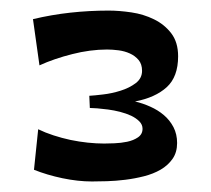

<svg xmlns="http://www.w3.org/2000/svg" viewBox="-20 -578 397 361"><path d="M233.9 -387.2Q248.5 -383.8 262.7 -377.4Q276.9 -371.1 288.1 -361.6Q299.3 -352.1 306.2 -338.9Q313 -325.7 313 -309.1Q313 -291.5 304.4 -279.3Q295.9 -267.1 282 -259Q268.1 -251 250.7 -246.6Q233.4 -242.2 215.6 -240Q197.8 -237.8 181.2 -237.3Q164.6 -236.8 152.8 -236.8Q126.5 -236.8 97.4 -242.9Q68.4 -249 43.9 -258.8L51.8 -335Q64.9 -328.6 80.6 -323.5Q96.2 -318.4 112.5 -314.9Q128.9 -311.5 145 -309.8Q161.1 -308.1 175.8 -308.1Q183.1 -308.1 195.3 -308.6Q207.5 -309.1 219.2 -311.5Q231 -314 239.5 -319.8Q248 -325.7 248 -335.9Q248 -343.8 241.9 -349.9Q235.8 -356 226.6 -360.4Q217.3 -364.7 205.8 -367.7Q194.3 -370.6 183.1 -372.1Q171.9 -373.5 162.8 -374.3Q153.8 -375 148.9 -375L147.9 -397.9Q157.2 -398.4 173.8 -400.4Q190.4 -402.3 206.8 -407.5Q223.1 -412.6 235.1 -421.6Q247.1 -430.7 247.1 -444.8Q247.1 -457.5 240.5 -465.3Q233.9 -473.1 224.1 -477.5Q214.4 -481.9 202.9 -483.4Q191.4 -484.9 181.2 -484.9Q165.5 -484.9 148.9 -482.7Q132.3 -480.5 116 -476.3Q99.6 -472.2 83.7 -466.8Q67.9 -461.4 54.2 -455.1L42 -542Q76.7 -550.3 112.3 -554.2Q147.9 -558.1 184.1 -558.1Q204.1 -558.1 227.1 -554.7Q250 -551.3 269.5 -541.7Q289.1 -532.2 302 -515.4Q314.9 -498.5 314.9 -472.2Q314.9 -433.6 293.5 -414.1Q272 -394.5 233.9 -387.2Z"/></svg>

Font: Peralta
Style: Regular
Weight: 400
Designer: Astigmatic (AOETI)
Foundry: Astigmatic (AOETI)
Version: Version 1.000